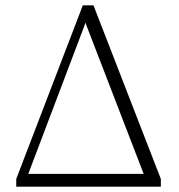

<svg xmlns="http://www.w3.org/2000/svg" viewBox="-20 -701 673 721"><path d="M41 0V-29L291 -681H331L584 -29V0H538L294 -633H305L298 -607L68 0ZM58 0V-48H562V0Z"/></svg>

Font: Source Serif 4 18pt Light
Style: Regular
Weight: 300
Designer: Frank Grießhammer
Foundry: Adobe Systems Incorporated
Version: Version 4.004;hotconv 1.0.116;makeotfexe 2.5.65601